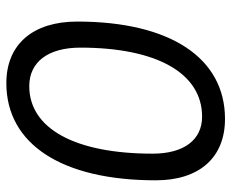

<svg xmlns="http://www.w3.org/2000/svg" viewBox="-84 -660 753 626"><g transform="rotate(90 293.0 -346.5)"><path d="M250.5 9.8C449.7 9.8 567.4 -171.4 567.4 -477.5C567.4 -619.6 493.2 -703.1 367.2 -703.1C168 -703.1 49.8 -523.9 49.8 -221.2C49.8 -76.2 124.5 9.8 250.5 9.8ZM260.3 -64.9C181.6 -64.9 134.8 -126.5 134.8 -231.4C134.8 -481 218.3 -628.4 359.9 -628.4C436 -628.4 480.5 -568.4 480.5 -467.3C480.5 -214.4 398.9 -64.9 260.3 -64.9Z"/></g></svg>

Font: Cascadia Code SemiLight
Style: Italic
Weight: 350
Italic angle: -10°
Monospace: yes
Designer: Aaron Bell
Foundry: Saja Typeworks
Version: Version 2404.023